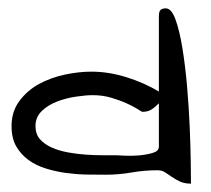

<svg xmlns="http://www.w3.org/2000/svg" viewBox="-20 -439 507 462"><path d="M359.4 -29.3Q327.1 -29.3 296.4 -23.9Q265.6 -18.6 234.4 -18.6Q212.9 -18.6 188 -19Q163.1 -19.5 138.2 -22.9Q113.3 -26.4 89.8 -33.7Q66.4 -41 48.3 -54.2Q30.3 -67.4 19 -86.9Q7.8 -106.4 7.8 -135.7Q7.8 -170.9 26.9 -196.3Q45.9 -221.7 73.7 -236.8Q101.6 -252 135.3 -259.3Q168.9 -266.6 200.2 -266.6Q241.2 -266.6 283.7 -253.4Q326.2 -240.2 362.3 -218.8V-399.4Q362.3 -412.1 366.7 -415.5Q371.1 -418.9 378.9 -418.9Q392.6 -418.9 402.3 -392.1Q412.1 -365.2 418.9 -323.2Q425.8 -281.2 430.2 -230.5Q434.6 -179.7 436.5 -132.8Q438.5 -85.9 439 -49.3Q439.5 -12.7 439.5 2.9Q423.8 2.9 412.6 -2.4Q401.4 -7.8 393.1 -13.7Q384.8 -19.5 377 -24.4Q369.1 -29.3 359.4 -29.3ZM65.4 -135.7Q65.4 -116.2 76.2 -104Q86.9 -91.8 104.5 -84Q122.1 -76.2 143.6 -72.3Q165 -68.4 186.5 -66.9Q208 -65.4 227.5 -65.4H259.8Q261.7 -65.4 277.8 -64.5Q293.9 -63.5 312.5 -64.9Q331.1 -66.4 346.7 -70.8Q362.3 -75.2 362.3 -85.9V-190.4Q351.6 -179.7 343.3 -174.8Q335 -169.9 322.3 -169.9Q321.3 -169.9 311.5 -176.3Q301.8 -182.6 285.6 -189.9Q269.5 -197.3 248.5 -203.6Q227.5 -210 203.1 -210Q186.5 -210 163.1 -206.5Q139.6 -203.1 117.7 -194.8Q95.7 -186.5 80.6 -171.9Q65.4 -157.2 65.4 -135.7Z"/></svg>

Font: Swanky and Moo Moo Cyrillic
Style: Regular
Weight: 400
Designer: Kimberly Geswein; Denis Ignatov
Foundry: Kimberly Geswein; Denis Ignatov
Version: Version 1.003 June 27, 2018